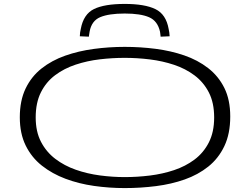

<svg xmlns="http://www.w3.org/2000/svg" viewBox="-20 -949 1274 979"><path d="M616 10Q537 10 459.5 -1Q382 -12 314 -37.5Q246 -63 193.5 -104.5Q141 -146 111 -207Q81 -268 81 -351Q81 -436 110.5 -497.5Q140 -559 192 -600Q244 -641 312 -665Q380 -689 458 -699.5Q536 -710 616 -710Q696 -710 773.5 -700Q851 -690 919.5 -666.5Q988 -643 1041 -602Q1094 -561 1124 -500.5Q1154 -440 1154 -355Q1154 -267 1124 -204Q1094 -141 1042 -99.5Q990 -58 922 -34Q854 -10 775.5 0Q697 10 616 10ZM616 -46Q680 -46 744.5 -54Q809 -62 867.5 -81.5Q926 -101 972 -135.5Q1018 -170 1045 -223Q1072 -276 1072 -350Q1072 -425 1045 -477.5Q1018 -530 972 -564.5Q926 -599 867.5 -618.5Q809 -638 744.5 -646Q680 -654 616 -654Q553 -654 489 -646.5Q425 -639 366 -619.5Q307 -600 261 -565.5Q215 -531 188.5 -478Q162 -425 162 -350Q162 -278 189 -226Q216 -174 262 -139Q308 -104 366.5 -83.5Q425 -63 489.5 -54.5Q554 -46 616 -46ZM616 -929Q718 -929 772.5 -902.5Q827 -876 840 -801Q844 -784 845 -764L799 -762Q798 -769 797.5 -775.5Q797 -782 796 -787Q784 -842 740.5 -861Q697 -880 616 -880Q535 -880 491 -861.5Q447 -843 437 -788Q436 -782 435 -775.5Q434 -769 433 -762L387 -764Q387 -774 388.5 -783.5Q390 -793 392 -802Q406 -877 459.5 -903Q513 -929 616 -929Z"/></svg>

Font: Georama ExtraExtended Light
Style: Regular
Weight: 300
Width: 8
Designer: Jean-Baptiste Levee
Foundry: Production Type
Version: Version 1.000